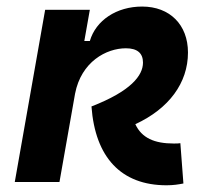

<svg xmlns="http://www.w3.org/2000/svg" viewBox="-20 -547 626 577"><path d="M480.5 9.8C501.5 9.8 516.1 7.3 531.2 4.4L522 -116.7C515.6 -115.7 511.7 -115.7 502 -115.7C444.3 -115.7 405.8 -132.3 386.7 -173.8C487.3 -220.2 544.9 -297.4 544.9 -389.2C544.9 -472.7 490.2 -527.3 407.2 -527.3C330.1 -527.3 268.1 -485.8 250 -423.8H233.4L250 -517.6H115.7L24.4 0H158.7L205.6 -265.6C224.1 -361.3 299.3 -401.9 358.4 -401.9C392.6 -401.9 409.7 -387.2 409.7 -358.9C409.7 -319.8 373 -272.9 254.9 -227.1C266.1 -74.2 343.8 9.8 480.5 9.8Z"/></svg>

Font: Cascadia Code NF
Style: Bold Italic
Weight: 700
Italic angle: -10°
Monospace: yes
Designer: Aaron Bell
Foundry: Saja Typeworks
Version: Version 2404.023